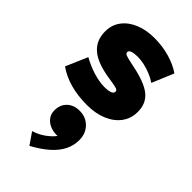

<svg xmlns="http://www.w3.org/2000/svg" viewBox="-288 -619 1117 1117"><g transform="rotate(45 270.5 -61.0)"><path d="M270.5 14Q193 14 130.8 -3.8Q68.5 -21.5 21.5 -55L79.5 -189Q125.5 -163 175.8 -147.5Q226 -132 268.5 -132Q301 -132 317.2 -138.8Q333.5 -145.5 333.5 -159Q333.5 -170.5 318 -175.2Q302.5 -180 254.5 -187Q145 -203 93.8 -246Q42.5 -289 42.5 -364Q42.5 -417.5 72 -457Q101.5 -496.5 153.5 -518.2Q205.5 -540 273.5 -540Q339.5 -540 399 -522.8Q458.5 -505.5 500.5 -476L444.5 -342Q422 -357.5 394 -369.2Q366 -381 336.5 -387.5Q307 -394 280.5 -394Q252 -394 235.2 -387.8Q218.5 -381.5 218.5 -370Q218.5 -359 231.8 -353.5Q245 -348 294.5 -338Q411.5 -315 460 -276.2Q508.5 -237.5 508.5 -167Q508.5 -112.5 478.2 -71.8Q448 -31 394.5 -8.5Q341 14 270.5 14ZM202 418.5 152.5 346.5Q192.5 334.5 225 311.2Q257.5 288 277 262Q245.5 263.5 218.5 252.8Q191.5 242 175 220.8Q158.5 199.5 158.5 170Q158.5 122.5 188 94.8Q217.5 67 264.5 67Q316.5 67 350.2 101.5Q384 136 384 190Q384 233.5 364.5 273Q345 312.5 304.8 348.5Q264.5 384.5 202 418.5Z"/></g></svg>

Font: Geologica Thin Roman Black
Style: Regular
Weight: 900
Version: Version 1.010;gftools[0.9.28]